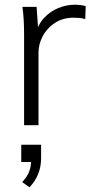

<svg xmlns="http://www.w3.org/2000/svg" viewBox="-20 -530 389 813"><path d="M82 0V-384Q82 -413 80.5 -442.5Q79 -472 75 -501H135L143 -386L131 -385Q141 -427 167 -454.5Q193 -482 227 -496Q261 -510 297 -510Q310 -510 321.5 -508.5Q333 -507 343 -504L341 -449Q329 -453 317 -454Q305 -455 291 -455Q246 -455 212.5 -433Q179 -411 161 -377Q143 -343 143 -308V0ZM105 263 74 241Q97 216 104.5 194Q112 172 112 148L130 156H70V83H154V140Q154 176 141.5 207Q129 238 105 263Z"/></svg>

Font: Mulish ExtraLight Light
Style: Regular
Weight: 300
Version: Version 3.603